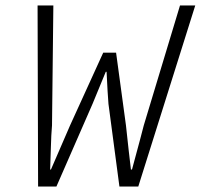

<svg xmlns="http://www.w3.org/2000/svg" viewBox="-20 -681 733 701"><path d="M119.1 0 117.2 -661.1H174.8L169.9 -223.1Q167 -192.4 165.5 -136.2Q164.1 -80.1 163.1 -62H166Q174.3 -81.1 235.8 -223.1L356.9 -488.8H403.8L439.9 -223.1Q442.9 -192.9 449.7 -133.3Q456.5 -73.7 458 -62H461.9Q466.8 -80.1 475.6 -112.8Q484.4 -145.5 491.7 -172.6Q499 -199.7 504.9 -223.1L637.2 -661.1H692.9L484.9 0H416L376 -301.8Q373 -337.9 369.1 -418.9H366.2L317.9 -301.8L186 0Z"/></svg>

Font: Office Code Pro D Light Italic
Style: Regular
Weight: 300
Italic angle: -9°
Designer: Nathan Rutzky & Paul D. Hunt
Foundry: Adobe Systems Incorporated
Version: Version 1.004;PS 001.004;hotconv 1.0.70;makeotf.lib2.5.58329